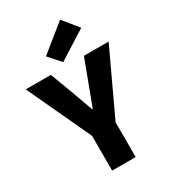

<svg xmlns="http://www.w3.org/2000/svg" viewBox="-251 -1142 1111 1258"><g transform="rotate(-30 304.5 -513.5)"><path d="M215 -263 -9 -744H181L243 -579L303 -413H307L431 -744H618L393 -263V0H215ZM214 -865 414 -1027 508 -912 293 -776Z"/></g></svg>

Font: KaiGen Gothic KR Heavy
Style: Heavy
Weight: 900
Designer: Ryoko NISHIZUKA  (kana & ideographs); Paul D. Hunt (Latin, Greek & Cyrillic); Wenlong ZHANG  (bopomofo); Sandoll Communi
Foundry: Adobe Systems Incorporated
Version: Version 1.002 March 28, 2018